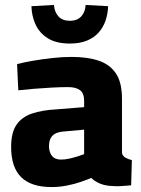

<svg xmlns="http://www.w3.org/2000/svg" viewBox="-20 -744 570 776"><path d="M188 12Q106 12 65.5 -28Q25 -68 25 -150Q25 -208 46.5 -239.5Q68 -271 109 -285Q150 -299 208 -302L320 -311V-337Q320 -367 303.5 -379.5Q287 -392 255 -392Q226 -392 189 -390Q152 -388 116 -385Q80 -382 54 -379L49 -485Q76 -492 113.5 -498.5Q151 -505 192 -509.5Q233 -514 269 -514Q334 -514 379.5 -498.5Q425 -483 449 -446.5Q473 -410 473 -345V-125Q476 -113 487.5 -106.5Q499 -100 513 -97L510 5Q495 6 478 7.5Q461 9 446 8.5Q431 8 421 7Q395 4 376.5 -5.5Q358 -15 349 -25Q333 -18 307 -9Q281 0 250.5 6Q220 12 188 12ZM226 -99Q243 -99 260.5 -103Q278 -107 294 -112Q310 -117 320 -121V-220L232 -212Q204 -209 191 -194.5Q178 -180 178 -154Q178 -129 190 -114Q202 -99 226 -99ZM262 -568Q207 -568 173 -589.5Q139 -611 123.5 -645.5Q108 -680 107 -719L198 -724Q200 -696 216 -678Q232 -660 262 -660Q293 -660 309 -678.5Q325 -697 326 -724L417 -719Q416 -689 407 -662Q398 -635 380 -614Q362 -593 333 -580.5Q304 -568 262 -568Z"/></svg>

Font: Cairo Play ExtraBold
Style: Regular
Weight: 800
Version: Version 3.119